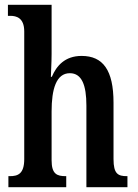

<svg xmlns="http://www.w3.org/2000/svg" viewBox="-20 -780 573 800"><path d="M15 0H256V-46H254C218 -46 195 -54 195 -112V-316C195 -408 214 -475 271 -475C321 -475 340 -425 340 -340V0H511V-46H509C472 -46 453 -55 453 -117V-352C453 -488 409 -547 320 -547C250 -547 215 -505 196 -460H192C192 -475 195 -517 195 -555V-760H13V-714H23C48 -714 81 -706 81 -649V-117C81 -55 54 -46 21 -46H15Z"/></svg>

Font: Noto Serif Armenian ExtraCondensed SemiBold
Style: Regular
Weight: 600
Width: 2
Designer: Monotype Design Team
Foundry: Monotype Imaging Inc.
Version: Version 2.008